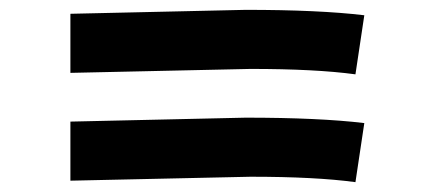

<svg xmlns="http://www.w3.org/2000/svg" viewBox="-20 -492 873 390"><path d="M123 -464 479 -472Q628 -472 720 -461L702 -341Q621 -352 489 -352L123 -344ZM123 -245 479 -253Q628 -253 720 -242L702 -122Q621 -133 489 -133L123 -125Z"/></svg>

Font: Boogaloo
Style: Regular
Weight: 400
Designer: John Vargas Beltran
Foundry: John Vargas Beltran
Version: Version 1.002